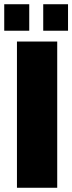

<svg xmlns="http://www.w3.org/2000/svg" viewBox="-49 -886 341 906"><path d="M31 -690H221V0H31ZM-29 -866H89V-741H-29ZM155 -866H272V-741H155Z"/></svg>

Font: Decalotype Black
Style: Regular
Weight: 900
Designer: Alfredo Marco Pradil
Foundry: Alfredo Marco Pradil
Version: Version 1.0